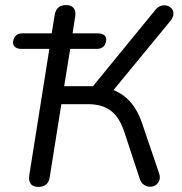

<svg xmlns="http://www.w3.org/2000/svg" viewBox="-20 -732 718 759"><path d="M131.1 6.9Q110.7 6.9 101.5 -5.2Q92.3 -17.3 95.8 -39.7L175.1 -538.7H65.2Q47.6 -538.7 38.6 -547Q29.6 -555.2 32 -569.4Q34.9 -584.5 44 -592.3Q53 -600.2 68.6 -600.2H199.2L179 -566.7L196.1 -672.6Q199.5 -692.5 210.7 -702.2Q221.9 -711.9 241.3 -711.9Q261.6 -711.9 271.3 -700Q280.9 -688.1 277.1 -665.3L261.4 -565.7L253.2 -600.2H366.1Q384.2 -600.2 393.2 -592.1Q402.3 -584 399.4 -569.4Q396.9 -554.8 387.7 -546.7Q378.4 -538.7 362.3 -538.7H257.5L233.7 -391.2H353.7L334.4 -375.2L593.9 -692.5Q604.6 -705.6 617 -709.2Q629.4 -712.9 640.8 -709.5Q652.3 -706.1 659.3 -697.3Q666.4 -688.6 665.6 -676Q664.8 -663.3 653.1 -648.7L416.7 -361.3L379.2 -387.7Q418.6 -383.3 449.9 -365.9Q481.2 -348.5 504.2 -318.3Q527.3 -288 541.7 -244.6L608.5 -48.3Q614.3 -31.8 610 -19.5Q605.6 -7.1 595.4 -0.3Q585.2 6.5 572.6 6.2Q560 5.9 548.8 -1.6Q537.7 -9.1 532.3 -25.6L472.6 -206.7Q452.9 -268.3 418.4 -294.2Q383.9 -320.2 328.6 -320.2H222.5L176.7 -32.4Q173.8 -12.5 162.4 -2.8Q151 6.9 131.1 6.9Z"/></svg>

Font: Nunito ExtraLight
Style: Italic
Weight: 200
Italic angle: -9°
Designer: Vernon Adams
Foundry: Vernon Adams
Version: Version 3.602